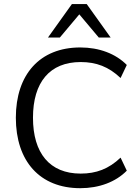

<svg xmlns="http://www.w3.org/2000/svg" viewBox="-20 -939 700 967"><path d="M384.3 8.8C479.4 8.8 562.7 -22.5 618.6 -79.4L587.3 -145.1C527.5 -88.2 464.7 -64.7 386.3 -64.7C230.4 -64.7 146.1 -167.6 146.1 -346.1C146.1 -524.5 230.4 -626.5 386.3 -626.5C464.7 -626.5 527.5 -602.9 587.3 -546.1L618.6 -611.8C562.7 -668.6 479.4 -700 384.3 -700C180.4 -700 59.8 -563.7 59.8 -346.1C59.8 -127.5 180.4 8.8 384.3 8.8ZM221.6 -750H281.4L379.4 -866.7L477.5 -750H537.3L416.7 -918.6H342.2Z"/></svg>

Font: LL Pando Sans
Style: Regular
Weight: 400
Designer: Joshua Smith
Foundry: Joshua Smith
Version: Version 1.000;Glyphs 3.2.1 (3258)